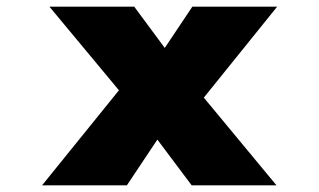

<svg xmlns="http://www.w3.org/2000/svg" viewBox="-20 -555 954 575"><path d="M554 0 416 -184 370 -244 128 -535H382L496 -381L547 -315L808 0ZM106 0 364 -319 494 -201 360 0ZM552 -215 421 -333 556 -535H810Z"/></svg>

Font: Lexend Mega Black
Style: Regular
Weight: 900
Version: Version 1.007